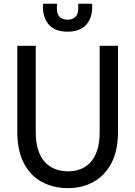

<svg xmlns="http://www.w3.org/2000/svg" viewBox="-20 -964 700 994"><path d="M332.5 10Q256.5 10 197 -22Q137.5 -54 103.5 -119Q69.5 -184 69.5 -283V-727H165V-282Q165 -223.5 178.8 -184Q192.5 -144.5 216.2 -121Q240 -97.5 270 -87.2Q300 -77 333 -77Q364.5 -77 393.5 -87.2Q422.5 -97.5 445.8 -121Q469 -144.5 482.5 -184Q496 -223.5 496 -282V-727H591V-283Q591 -184 556.5 -119Q522 -54 463.5 -22Q405 10 332.5 10ZM330 -800Q263.5 -800 231.2 -838.2Q199 -876.5 202.5 -944.5H275.5Q270.5 -898 286 -880Q301.5 -862 330 -862Q358 -862 373.5 -880Q389 -898 384.5 -944.5H457Q461 -876.5 428.5 -838.2Q396 -800 330 -800Z"/></svg>

Font: Spline Sans
Style: Regular
Weight: 400
Designer: Eben Sorkin, Mirko Velimirovic
Foundry: Sorkin Type
Version: Version 1.001